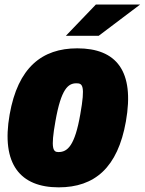

<svg xmlns="http://www.w3.org/2000/svg" viewBox="-20 -804 631 837"><path d="M267.1 -647.9H410.2L590.8 -784.2H397.9ZM235.8 12.7C392.6 12.7 493.2 -73.2 528.8 -274.4C567.9 -495.1 486.8 -593.3 316.9 -593.3C163.1 -593.3 58.1 -509.8 22 -304.7C-16.1 -87.9 68.8 12.7 235.8 12.7ZM234.9 -141.1C211.9 -141.1 199.7 -153.8 221.7 -275.9C246.6 -417.5 277.3 -440.9 313 -440.9C339.8 -440.9 352.5 -432.1 330.1 -306.2C306.2 -168.5 274.4 -141.1 234.9 -141.1Z"/></svg>

Font: Decalotype Black Italic
Style: Regular
Weight: 900
Italic angle: -10°
Designer: Alfredo Marco Pradil
Foundry: Alfredo Marco Pradil
Version: Version 1.0